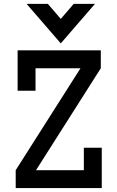

<svg xmlns="http://www.w3.org/2000/svg" viewBox="-20 -964 602 984"><path d="M466.8 -944.3 291.5 -741.7 116.2 -944.3H225.1L291.5 -867.2L357.9 -944.3ZM60.5 0V-91.8L392.6 -614.3H162.1V-499H70.3V-706.1H496.6V-614.3L164.6 -91.8H409.7V-207H501.5V0Z"/></svg>

Font: Kay Pho Du
Style: Bold
Weight: 700
Designer: Victor Gaultney, Khu Oo Reh
Foundry: SIL International
Version: Version 3.000